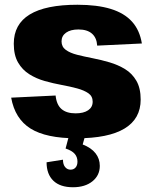

<svg xmlns="http://www.w3.org/2000/svg" viewBox="-20 -571 645 808"><path d="M302 11Q174 11 108.5 -30Q43 -71 27 -160L214 -169Q218 -130 239 -112Q260 -94 298 -94Q332 -94 351 -107Q370 -120 370 -143Q370 -166 352 -178.5Q334 -191 304.5 -199Q275 -207 239.5 -213.5Q204 -220 168.5 -230Q133 -240 103.5 -258.5Q74 -277 56 -308Q38 -339 38 -387Q38 -469 105 -510Q172 -551 306 -551Q389 -551 446 -533.5Q503 -516 535.5 -480Q568 -444 577 -388L389 -379Q387 -412 367 -429.5Q347 -447 310 -447Q277 -447 258 -433.5Q239 -420 239 -397Q239 -374 257 -361Q275 -348 304.5 -340.5Q334 -333 370 -326Q406 -319 441.5 -308.5Q477 -298 506.5 -280Q536 -262 554 -231Q572 -200 572 -152Q572 -71 504 -30Q436 11 302 11ZM287 217Q233 217 204.5 189.5Q176 162 176 112L245 101Q245 121 254 132Q263 143 277 143Q290 143 298 134Q306 125 306 109Q306 90 294.5 76.5Q283 63 256 54L270 1H338L328 37Q364 51 382 74Q400 97 400 127Q400 167 369 192Q338 217 287 217Z"/></svg>

Font: Pathway Extreme SemiCondensed ExtraBold
Style: Regular
Weight: 800
Width: 4
Version: Version 1.001;gftools[0.9.26]